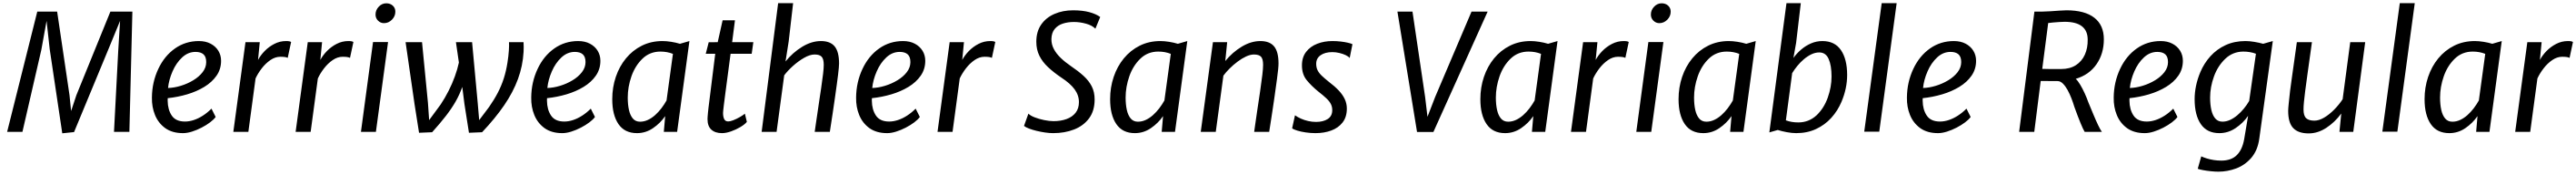

<svg xmlns="http://www.w3.org/2000/svg" viewBox="-20 -819 16046 1087"><path d="M441.3 1.4 367.8 9 289.5 -514.1 270.1 -689.3 237.5 -509.8 119.7 0H24.4L212.2 -747H335.9L412.9 -228.1L422.9 -129.4L455.6 -227.6L667.6 -747H804.5L785.9 0H690L716.4 -504L727.9 -689.3L660.1 -524.9Z M1119.5 8Q1053.2 8 1009.2 -23.1Q965.8 -54.7 945.5 -104.6Q925.1 -154.6 926.2 -212.9Q927.1 -309.1 966.2 -391.5Q1004 -471.6 1069.7 -517.8Q1135.4 -564 1218.6 -564Q1260.7 -564 1291.7 -547.7Q1322.7 -531.5 1339.9 -503.8Q1357 -476.1 1357 -441.4Q1357 -389.4 1328.7 -348.9Q1300.5 -308.4 1252.6 -279.4Q1204.7 -250.4 1145.5 -233Q1086.3 -215.6 1024.7 -209.2Q1024.5 -206.1 1024.4 -202Q1024.3 -197.9 1024.3 -193.2Q1024.9 -138.2 1049.8 -101.1Q1074.7 -64.1 1132.2 -64.1Q1158.8 -64.1 1187 -73.4Q1215.2 -82.6 1243.2 -100.5Q1271.3 -118.4 1297.2 -144.2L1323.2 -92.5Q1311.9 -76.7 1288.6 -59.1Q1265.3 -41.6 1235.7 -26.3Q1206.1 -11 1175.7 -1.5Q1145.4 8 1119.5 8ZM1026.7 -272.5Q1064.9 -273.5 1106.2 -286.1Q1147.6 -298.6 1183.6 -320.3Q1219.7 -342 1242 -370.8Q1264.4 -399.6 1264.4 -433.4Q1264.4 -466.5 1247.3 -481.6Q1230.3 -496.6 1197.9 -496.6Q1174.8 -496.6 1154 -488.2Q1133.3 -479.7 1114.6 -462.5Q1077.1 -427.7 1054.4 -375.2Q1031.6 -322.8 1026.7 -272.5Z M1526.9 0H1433.3L1508.9 -557H1598L1587.2 -446.6Q1601.9 -474.7 1628.1 -501.7Q1654.3 -528.7 1688.6 -546.3Q1722.9 -564 1761.7 -564Q1786.2 -564 1793.1 -558L1772 -459.5Q1765.8 -463.1 1754.2 -464.8Q1742.6 -466.4 1726.3 -466.4Q1694.4 -466.4 1664.4 -446Q1634.4 -425.6 1610.4 -394.5Q1586.4 -363.4 1571.7 -331.7Z M1914.9 0H1821.3L1896.9 -557H1986L1975.2 -446.6Q1989.9 -474.7 2016.1 -501.7Q2042.3 -528.7 2076.6 -546.3Q2110.9 -564 2149.7 -564Q2174.2 -564 2181.1 -558L2160 -459.5Q2153.8 -463.1 2142.2 -464.8Q2130.6 -466.4 2114.3 -466.4Q2082.4 -466.4 2052.4 -446Q2022.4 -425.6 1998.4 -394.5Q1974.4 -363.4 1959.7 -331.7Z M2321.3 0H2228.1L2303.4 -557.8H2397ZM2371.6 -675.2Q2350.3 -675.2 2334.6 -690.7Q2319 -706.1 2319 -728.8Q2319 -756.3 2339 -777.4Q2359.1 -798.5 2385.9 -798.5Q2410.8 -798.5 2426.6 -783.8Q2442.4 -769.2 2442.4 -746.6Q2442.4 -718 2421.2 -696.6Q2399.9 -675.2 2371.6 -675.2Z M2671.5 2.3 2590 5.7 2561.7 -173.9 2506.2 -557H2608.6L2645.5 -179.8L2652.9 -72.9L2724.2 -169.5Q2751.6 -210.4 2774.2 -255Q2796.8 -299.6 2813.1 -344.5Q2829.4 -389.4 2838.2 -430.5L2819.8 -557H2920.4L2955.4 -179.8L2964.6 -72.9L3025.9 -154Q3057.9 -199.8 3080.5 -242.9Q3103 -286.1 3117.8 -331.8Q3132.5 -377.6 3140.9 -431.5Q3147 -469.6 3149.4 -505.2Q3151.8 -540.7 3150.2 -557H3240.9Q3241.9 -543.2 3241.8 -526.8Q3241.8 -510.4 3241.1 -497.4Q3236.2 -409.4 3206 -327.8Q3175.9 -246.1 3120.2 -165.1Q3064.6 -84.1 2982.6 2.3L2900.9 5.7L2872.6 -173.9L2859.2 -278.9Q2842.8 -232 2818.1 -188.8Q2793.4 -145.7 2757.7 -99.6Q2721.9 -53.4 2671.5 2.3Z M3482 8Q3415.7 8 3371.7 -23.1Q3328.3 -54.7 3308 -104.6Q3287.6 -154.6 3288.7 -212.9Q3289.6 -309.1 3328.7 -391.5Q3366.5 -471.6 3432.2 -517.8Q3497.9 -564 3581.1 -564Q3623.2 -564 3654.2 -547.7Q3685.2 -531.5 3702.4 -503.8Q3719.5 -476.1 3719.5 -441.4Q3719.5 -389.4 3691.2 -348.9Q3663 -308.4 3615.1 -279.4Q3567.2 -250.4 3508 -233Q3448.8 -215.6 3387.2 -209.2Q3387 -206.1 3386.9 -202Q3386.8 -197.9 3386.8 -193.2Q3387.4 -138.2 3412.3 -101.1Q3437.2 -64.1 3494.7 -64.1Q3521.3 -64.1 3549.5 -73.4Q3577.7 -82.6 3605.7 -100.5Q3633.8 -118.4 3659.7 -144.2L3685.7 -92.5Q3674.4 -76.7 3651.1 -59.1Q3627.8 -41.6 3598.2 -26.3Q3568.6 -11 3538.2 -1.5Q3507.9 8 3482 8ZM3389.2 -272.5Q3427.4 -273.5 3468.7 -286.1Q3510.1 -298.6 3546.1 -320.3Q3582.2 -342 3604.5 -370.8Q3626.9 -399.6 3626.9 -433.4Q3626.9 -466.5 3609.8 -481.6Q3592.8 -496.6 3560.4 -496.6Q3537.3 -496.6 3516.5 -488.2Q3495.8 -479.7 3477.1 -462.5Q3439.6 -427.7 3416.9 -375.2Q3394.1 -322.8 3389.2 -272.5Z M3947.5 8Q3870.5 8 3832 -48.4Q3793.4 -104.7 3793.4 -202.7Q3793.4 -276.1 3815.5 -341.2Q3837.5 -406.4 3878.8 -456.5Q3920.2 -506.6 3977.8 -535.3Q4035.4 -564 4106.5 -564Q4130.9 -564 4160.7 -559.3Q4190.4 -554.6 4215.2 -547L4274.1 -564L4197.5 0H4114.6L4123.1 -97.8Q4092.9 -54 4047.3 -23Q4001.6 8 3947.5 8ZM3966.6 -63.1Q3991.9 -63.1 4015.5 -74.2Q4039.1 -85.2 4060.3 -104Q4081.5 -122.8 4099.5 -146.4Q4117.5 -170.1 4131.5 -194.9L4171.3 -484.4Q4135.9 -498.6 4093.4 -498.6Q4027.6 -498.6 3981.9 -454.8Q3936 -410.8 3912.9 -344.9Q3889.9 -278.9 3889.9 -213.1Q3889.9 -170.2 3897.4 -136.3Q3905 -102.4 3921.8 -82.7Q3938.6 -63.1 3966.6 -63.1Z M4476.8 8Q4434.8 8 4410.8 -13.5Q4386.7 -35 4386.7 -79.5Q4386.7 -85.8 4387.5 -95.7Q4388.2 -105.5 4389.5 -118.8Q4390.7 -132.2 4392.7 -148.5L4434.8 -484.9H4375.8L4394.2 -556.6L4450.3 -557L4480.8 -693H4557.7L4540.1 -557H4672.1L4661.9 -484.9H4530.4Q4518.7 -397.4 4510.6 -335.7Q4502.5 -274.1 4497 -233.3Q4491.6 -192.5 4488.7 -168.6Q4485.8 -144.7 4484.6 -133Q4483.5 -121.4 4483.5 -117Q4483.5 -94.3 4490.5 -79.5Q4497.4 -64.7 4516 -64.7Q4528.2 -64.7 4548 -72.5Q4567.8 -80.3 4587.5 -91.5Q4607.3 -102.7 4619.5 -112.9L4631.8 -61.9Q4619.1 -46.4 4592.2 -30.3Q4565.2 -14.2 4533.8 -3.1Q4502.4 8 4476.8 8Z M4816.9 0H4723.9L4826.6 -799.3H4919.9L4892.3 -561.5L4872.6 -437.1Q4917.2 -492.4 4976 -528.2Q5034.9 -564 5093.4 -564Q5151.2 -564 5178.7 -530.8Q5206.1 -497.6 5206.1 -424.1Q5206.1 -415.4 5204.6 -398.2Q5203.1 -381.1 5199.9 -354.9Q5196.6 -328.7 5191.9 -293.6Q5187.1 -258.6 5180.8 -214.3Q5174.4 -170.1 5166.5 -116.6Q5158.5 -63.1 5148.6 0H5054.4Q5057.8 -25 5062.1 -53.9Q5066.4 -82.8 5070.9 -113Q5075.3 -143.1 5079.6 -172Q5083.9 -200.9 5087.6 -225.9Q5091.4 -250.9 5094.2 -269.1Q5102.4 -326.8 5106.6 -361Q5110.7 -395.3 5110.7 -416.3Q5110.7 -452.2 5097.8 -466.4Q5085 -480.5 5053.9 -480.5Q5024.5 -480.5 4988.2 -459.7Q4951.9 -438.9 4918.5 -408.9Q4885.1 -378.8 4864.4 -351.1Z M5505.5 8Q5439.2 8 5395.2 -23.1Q5351.8 -54.7 5331.5 -104.6Q5311.1 -154.6 5312.2 -212.9Q5313.1 -309.1 5352.2 -391.5Q5390 -471.6 5455.7 -517.8Q5521.4 -564 5604.6 -564Q5646.7 -564 5677.7 -547.7Q5708.7 -531.5 5725.9 -503.8Q5743 -476.1 5743 -441.4Q5743 -389.4 5714.7 -348.9Q5686.5 -308.4 5638.6 -279.4Q5590.7 -250.4 5531.5 -233Q5472.3 -215.6 5410.7 -209.2Q5410.5 -206.1 5410.4 -202Q5410.3 -197.9 5410.3 -193.2Q5410.9 -138.2 5435.8 -101.1Q5460.7 -64.1 5518.2 -64.1Q5544.8 -64.1 5573 -73.4Q5601.2 -82.6 5629.2 -100.5Q5657.3 -118.4 5683.2 -144.2L5709.2 -92.5Q5697.9 -76.7 5674.6 -59.1Q5651.3 -41.6 5621.7 -26.3Q5592.1 -11 5561.7 -1.5Q5531.4 8 5505.5 8ZM5412.7 -272.5Q5450.9 -273.5 5492.2 -286.1Q5533.6 -298.6 5569.6 -320.3Q5605.7 -342 5628 -370.8Q5650.4 -399.6 5650.4 -433.4Q5650.4 -466.5 5633.3 -481.6Q5616.3 -496.6 5583.9 -496.6Q5560.8 -496.6 5540 -488.2Q5519.3 -479.7 5500.6 -462.5Q5463.1 -427.7 5440.4 -375.2Q5417.6 -322.8 5412.7 -272.5Z M5912.9 0H5819.3L5894.9 -557H5984L5973.2 -446.6Q5987.9 -474.7 6014.1 -501.7Q6040.3 -528.7 6074.6 -546.3Q6108.9 -564 6147.7 -564Q6172.2 -564 6179.1 -558L6158 -459.5Q6151.8 -463.1 6140.2 -464.8Q6128.6 -466.4 6112.3 -466.4Q6080.4 -466.4 6050.4 -446Q6020.4 -425.6 5996.4 -394.5Q5972.4 -363.4 5957.7 -331.7Z M6539.6 8Q6517 8 6489.9 4.1Q6462.8 0.2 6436.2 -6.2Q6409.6 -12.6 6388.8 -20.6Q6368 -28.6 6358 -36.9L6385.5 -113.4Q6395.8 -101.4 6423.2 -90.6Q6450.5 -79.9 6483.3 -73.2Q6516 -66.5 6542.1 -66.5Q6587.1 -66.5 6622.9 -79.5Q6658.7 -92.4 6679.4 -118.7Q6700.1 -145 6700.1 -184.8Q6700.1 -227.2 6673.3 -264Q6646.5 -300.8 6589.9 -337.4Q6542.4 -369.5 6507.5 -402.1Q6472.7 -434.6 6453.7 -472.8Q6434.7 -511 6434.7 -559.8Q6434.7 -623.3 6465.3 -666.8Q6495.8 -710.2 6547.9 -732.6Q6599.9 -755 6663.7 -755Q6722 -755 6764.6 -743.6Q6807.3 -732.1 6832.7 -713.4L6802.6 -640.8Q6782.6 -661.3 6744.3 -671.9Q6706 -682.5 6668.7 -682.5Q6631.5 -682.5 6599.9 -672.4Q6568.3 -662.2 6549 -638.7Q6529.6 -615.2 6528.7 -576Q6528.4 -543.2 6544.1 -514Q6559.7 -484.8 6587 -458.9Q6614.2 -432.9 6648.5 -409.6Q6695.3 -378.1 6728.7 -347.9Q6762.1 -317.6 6780 -282.5Q6797.9 -247.4 6797.9 -201.3Q6797.9 -130.5 6763.3 -84.1Q6728.8 -37.7 6670.2 -14.8Q6611.7 8 6539.6 8Z M7048.5 8Q6971.5 8 6933 -48.4Q6894.4 -104.7 6894.4 -202.7Q6894.4 -276.1 6916.5 -341.2Q6938.5 -406.4 6979.8 -456.5Q7021.2 -506.6 7078.8 -535.3Q7136.4 -564 7207.5 -564Q7231.9 -564 7261.7 -559.3Q7291.4 -554.6 7316.2 -547L7375.1 -564L7298.5 0H7215.6L7224.1 -97.8Q7193.9 -54 7148.3 -23Q7102.6 8 7048.5 8ZM7067.6 -63.1Q7092.9 -63.1 7116.5 -74.2Q7140.1 -85.2 7161.3 -104Q7182.5 -122.8 7200.5 -146.4Q7218.5 -170.1 7232.5 -194.9L7272.3 -484.4Q7236.9 -498.6 7194.4 -498.6Q7128.6 -498.6 7082.9 -454.8Q7037 -410.8 7013.9 -344.9Q6990.9 -278.9 6990.9 -213.1Q6990.9 -170.2 6998.4 -136.3Q7006 -102.4 7022.8 -82.7Q7039.6 -63.1 7067.6 -63.1Z M7552.4 0H7458.8L7534.8 -557H7623.4L7611.7 -439.9Q7656.6 -494.7 7714.5 -529.4Q7772.4 -564 7830.2 -564Q7888 -564 7915.6 -531Q7943.2 -498 7943.2 -424.5Q7943.2 -411.1 7940.9 -387.6Q7938.5 -364.1 7933.9 -329.9Q7929.3 -295.8 7922.8 -250.3Q7921.3 -239 7919.3 -224.8Q7917.3 -210.5 7914.4 -190.9Q7911.5 -171.4 7907.5 -144.6Q7903.5 -117.9 7898 -82.3Q7892.5 -46.7 7885.1 0H7791.6Q7793.9 -16 7798.3 -47.4Q7802.7 -78.8 7810.1 -128.7Q7817.5 -178.7 7828.4 -250.3Q7837.8 -315.5 7842.5 -354.7Q7847.2 -393.9 7847.2 -416.3Q7847.2 -452.8 7834.3 -466.7Q7821.4 -480.5 7789.9 -480.5Q7767.9 -480.5 7741.3 -468.3Q7714.8 -456 7688.2 -436.1Q7661.5 -416.2 7638.4 -393.2Q7615.3 -370.3 7599.9 -349.1Z M8173.8 8Q8143.3 8 8113.3 3.6Q8083.4 -0.7 8060.6 -7.6Q8037.8 -14.4 8028 -22.1L8045.8 -102.9Q8062 -91.4 8083.1 -82Q8104.1 -72.6 8128.2 -67.2Q8152.3 -61.7 8177.1 -61.7Q8221.6 -61.7 8249.8 -79.8Q8277.9 -97.9 8277.9 -135.1Q8277.9 -155.8 8269.1 -173.1Q8260.2 -190.4 8241 -208.5Q8221.8 -226.6 8191.3 -250.2Q8147.9 -285.3 8118.5 -321.5Q8089.1 -357.6 8089.1 -413.2Q8089.1 -463.4 8115.3 -497Q8141.4 -530.6 8184.5 -547.3Q8227.7 -564 8278.5 -564Q8305.6 -564 8330.4 -561.1Q8355.1 -558.3 8374.4 -553.8Q8393.7 -549.4 8403.7 -544.5L8386.4 -458.5Q8379.9 -467.6 8362.5 -476.1Q8345.1 -484.5 8322.6 -489.9Q8300.1 -495.3 8278.2 -495.3Q8233.2 -495.3 8205.6 -476.2Q8177.9 -457.1 8177.9 -423.1Q8177.9 -400.6 8186.1 -383.4Q8194.3 -366.1 8212.1 -349.1Q8229.9 -332.1 8258.2 -309.6Q8293.4 -283.2 8318 -257.2Q8342.6 -231.2 8355.7 -203.6Q8368.8 -175.9 8368.8 -144.5Q8368.8 -92.1 8342.2 -58.2Q8315.6 -24.3 8271.3 -8.1Q8227 8 8173.8 8Z M8907.9 0.8H8806L8683.8 -747H8777.6L8856.4 -216.1L8871.1 -93.7L8918.6 -216.1L9145.4 -747H9245.8Z M9354.5 8Q9277.5 8 9239 -48.4Q9200.4 -104.7 9200.4 -202.7Q9200.4 -276.1 9222.5 -341.2Q9244.5 -406.4 9285.8 -456.5Q9327.2 -506.6 9384.8 -535.3Q9442.4 -564 9513.5 -564Q9537.9 -564 9567.7 -559.3Q9597.4 -554.6 9622.2 -547L9681.1 -564L9604.5 0H9521.6L9530.1 -97.8Q9499.9 -54 9454.3 -23Q9408.6 8 9354.5 8ZM9373.6 -63.1Q9398.9 -63.1 9422.5 -74.2Q9446.1 -85.2 9467.3 -104Q9488.5 -122.8 9506.5 -146.4Q9524.5 -170.1 9538.5 -194.9L9578.3 -484.4Q9542.9 -498.6 9500.4 -498.6Q9434.6 -498.6 9388.9 -454.8Q9343 -410.8 9319.9 -344.9Q9296.9 -278.9 9296.9 -213.1Q9296.9 -170.2 9304.4 -136.3Q9312 -102.4 9328.8 -82.7Q9345.6 -63.1 9373.6 -63.1Z M9858.4 0H9764.8L9840.4 -557H9929.5L9918.7 -446.6Q9933.4 -474.7 9959.6 -501.7Q9985.8 -528.7 10020.1 -546.3Q10054.4 -564 10093.2 -564Q10117.7 -564 10124.6 -558L10103.5 -459.5Q10097.3 -463.1 10085.7 -464.8Q10074.1 -466.4 10057.8 -466.4Q10025.9 -466.4 9995.9 -446Q9965.9 -425.6 9941.9 -394.5Q9917.9 -363.4 9903.2 -331.7Z M10264.8 0H10171.6L10246.9 -557.8H10340.5ZM10315.1 -675.2Q10293.8 -675.2 10278.1 -690.7Q10262.5 -706.1 10262.5 -728.8Q10262.5 -756.3 10282.5 -777.4Q10302.6 -798.5 10329.4 -798.5Q10354.3 -798.5 10370.1 -783.8Q10385.9 -769.2 10385.9 -746.6Q10385.9 -718 10364.7 -696.6Q10343.4 -675.2 10315.1 -675.2Z M10589 8Q10512 8 10473.5 -48.4Q10434.9 -104.7 10434.9 -202.7Q10434.9 -276.1 10457 -341.2Q10479 -406.4 10520.3 -456.5Q10561.7 -506.6 10619.3 -535.3Q10676.9 -564 10748 -564Q10772.4 -564 10802.2 -559.3Q10831.9 -554.6 10856.7 -547L10915.6 -564L10839 0H10756.1L10764.6 -97.8Q10734.4 -54 10688.8 -23Q10643.1 8 10589 8ZM10608.1 -63.1Q10633.4 -63.1 10657 -74.2Q10680.6 -85.2 10701.8 -104Q10723 -122.8 10741 -146.4Q10759 -170.1 10773 -194.9L10812.8 -484.4Q10777.4 -498.6 10734.9 -498.6Q10669.1 -498.6 10623.4 -454.8Q10577.5 -410.8 10554.4 -344.9Q10531.4 -278.9 10531.4 -213.1Q10531.4 -170.2 10538.9 -136.3Q10546.5 -102.4 10563.3 -82.7Q10580.1 -63.1 10608.1 -63.1Z M11167.5 8Q11141.4 8 11109.6 2.1Q11077.7 -3.8 11052.7 -11.6L11000.3 3.4L11107 -799.3H11196.3L11167 -552.1L11150.3 -459.2Q11171.5 -488.4 11199.6 -512.1Q11227.7 -535.8 11260.9 -549.9Q11294.1 -564 11330.7 -564Q11407.9 -564 11446.4 -507.6Q11484.9 -451.2 11484.9 -353.6Q11484.9 -269.7 11449.9 -187.1Q11426.2 -131.1 11386.2 -87Q11346.1 -42.9 11291.1 -17.5Q11236.1 8 11167.5 8ZM11180.6 -58.6Q11246.3 -58.6 11294.6 -103Q11340.9 -147.1 11364.3 -213.1Q11387.7 -279.1 11387.7 -343.5Q11387.7 -411.9 11369.8 -452.6Q11351.9 -493.3 11311.3 -493.3Q11286.6 -493.3 11262.2 -481.7Q11237.9 -470 11215.5 -451.1Q11193.1 -432.3 11174.6 -409.6Q11156.1 -386.9 11142.5 -364.8L11103.3 -71.5Q11137.7 -58.6 11180.6 -58.6Z M11685 -1.3H11591.4L11700.1 -799.3H11793.3Z M12050.5 8Q11984.2 8 11940.2 -23.1Q11896.8 -54.7 11876.5 -104.6Q11856.1 -154.6 11857.2 -212.9Q11858.1 -309.1 11897.2 -391.5Q11935 -471.6 12000.7 -517.8Q12066.4 -564 12149.6 -564Q12191.7 -564 12222.7 -547.7Q12253.7 -531.5 12270.9 -503.8Q12288 -476.1 12288 -441.4Q12288 -389.4 12259.7 -348.9Q12231.5 -308.4 12183.6 -279.4Q12135.7 -250.4 12076.5 -233Q12017.3 -215.6 11955.7 -209.2Q11955.5 -206.1 11955.4 -202Q11955.3 -197.9 11955.3 -193.2Q11955.9 -138.2 11980.8 -101.1Q12005.7 -64.1 12063.2 -64.1Q12089.8 -64.1 12118 -73.4Q12146.2 -82.6 12174.2 -100.5Q12202.3 -118.4 12228.2 -144.2L12254.2 -92.5Q12242.9 -76.7 12219.6 -59.1Q12196.3 -41.6 12166.7 -26.3Q12137.1 -11 12106.7 -1.5Q12076.4 8 12050.5 8ZM11957.7 -272.5Q11995.9 -273.5 12037.2 -286.1Q12078.6 -298.6 12114.6 -320.3Q12150.7 -342 12173 -370.8Q12195.4 -399.6 12195.4 -433.4Q12195.4 -466.5 12178.3 -481.6Q12161.3 -496.6 12128.9 -496.6Q12105.8 -496.6 12085 -488.2Q12064.3 -479.7 12045.6 -462.5Q12008.1 -427.7 11985.4 -375.2Q11962.6 -322.8 11957.7 -272.5Z M12650.4 0H12556.2L12651.3 -747H12700.3Q12719.6 -747 12749.4 -749Q12779.3 -751 12807.7 -753Q12836.2 -755 12850.9 -755Q12964.9 -755 13024.4 -708.9Q13083.8 -662.8 13083.8 -574.6Q13083.8 -485.9 13038.1 -420.1Q12992.5 -354.2 12908.7 -329.2Q12922 -317.3 12936.6 -292.8Q12951.2 -268.4 12964.5 -239.5Q12977.7 -210.6 12986.4 -185.6Q13003.3 -145 13018.7 -108Q13034.2 -70.9 13047.7 -42.6Q13061.1 -14.4 13071.5 0H12964.3Q12959.2 -8.2 12952.9 -21.7Q12946.6 -35.3 12938.7 -54.4Q12930.8 -73.5 12921.1 -98.7Q12911.5 -123.9 12900 -155.6Q12892.6 -180.4 12882 -207.8Q12871.4 -235.2 12858.2 -259.4Q12844.9 -283.5 12829.6 -298.9Q12814.4 -314.4 12797.5 -315.3L12690.4 -316ZM12817 -390.2Q12872 -390.2 12909.3 -414Q12946.6 -437.9 12965.3 -479.3Q12984.1 -520.8 12983.2 -573.4Q12982.9 -628.3 12947 -655.9Q12911.1 -683.6 12839.7 -683.6Q12827.1 -683.6 12807 -682.3Q12786.9 -681.1 12767.6 -679.3Q12748.2 -677.6 12737.1 -675.9L12700.1 -391.2Q12712.5 -390.7 12740.3 -390.4Q12768 -390.2 12817 -390.2Z M13338.5 8Q13272.2 8 13228.2 -23.1Q13184.8 -54.7 13164.5 -104.6Q13144.1 -154.6 13145.2 -212.9Q13146.1 -309.1 13185.2 -391.5Q13223 -471.6 13288.7 -517.8Q13354.4 -564 13437.6 -564Q13479.7 -564 13510.7 -547.7Q13541.7 -531.5 13558.9 -503.8Q13576 -476.1 13576 -441.4Q13576 -389.4 13547.7 -348.9Q13519.5 -308.4 13471.6 -279.4Q13423.7 -250.4 13364.5 -233Q13305.3 -215.6 13243.7 -209.2Q13243.5 -206.1 13243.4 -202Q13243.3 -197.9 13243.3 -193.2Q13243.9 -138.2 13268.8 -101.1Q13293.7 -64.1 13351.2 -64.1Q13377.8 -64.1 13406 -73.4Q13434.2 -82.6 13462.2 -100.5Q13490.3 -118.4 13516.2 -144.2L13542.2 -92.5Q13530.9 -76.7 13507.6 -59.1Q13484.3 -41.6 13454.7 -26.3Q13425.1 -11 13394.7 -1.5Q13364.4 8 13338.5 8ZM13245.7 -272.5Q13283.9 -273.5 13325.2 -286.1Q13366.6 -298.6 13402.6 -320.3Q13438.7 -342 13461 -370.8Q13483.4 -399.6 13483.4 -433.4Q13483.4 -466.5 13466.3 -481.6Q13449.3 -496.6 13416.9 -496.6Q13393.8 -496.6 13373 -488.2Q13352.3 -479.7 13333.6 -462.5Q13296.1 -427.7 13273.4 -375.2Q13250.6 -322.8 13245.7 -272.5Z M13797.1 247.3Q13775.6 247.3 13749.3 244.5Q13723 241.8 13700.8 237.6Q13678.6 233.5 13668.6 229.3L13690.5 152.1Q13705.3 159.2 13725.5 165.3Q13745.8 171.5 13768.9 175.1Q13792.1 178.6 13815.2 178.6Q13876.9 178.6 13911.4 145Q13946 111.3 13957.7 46.2L13982.3 -99.4Q13951.5 -54.9 13904.6 -23.5Q13857.8 8 13803 8Q13726 8 13687.6 -48.4Q13649.2 -104.7 13649.2 -202.7Q13649.2 -285.8 13684.5 -370.5Q13708 -426.2 13747.7 -469.9Q13787.4 -513.6 13842.3 -538.8Q13897.2 -564 13965.9 -564Q13990.8 -564 14020.9 -559Q14051 -554 14076.1 -547L14136.1 -564L14052.1 41.2Q14047.1 78.6 14034.5 108.6Q14021.8 138.5 14001.7 162Q13961.3 207.6 13907.4 227.4Q13853.4 247.3 13797.1 247.3ZM13822.5 -63.4Q13846.4 -63.4 13869.9 -74.1Q13893.4 -84.8 13915.2 -103.2Q13937 -121.6 13955.9 -144.5Q13974.7 -167.3 13989 -191.8L14031 -485.1Q14013.7 -491.8 13993.7 -495.2Q13973.7 -498.6 13952.9 -498.6Q13887.4 -498.6 13840.3 -454Q13793.2 -409.4 13769.4 -343.6Q13745.7 -277.8 13745.7 -213.5Q13745.7 -168.6 13753.6 -134.8Q13761.6 -101.1 13778.5 -82.2Q13795.4 -63.4 13822.5 -63.4Z M14359.6 9.6Q14295.2 9.6 14263.6 -23.1Q14231.9 -55.9 14231.9 -130.3Q14231.9 -144.4 14235.4 -177.7Q14238.8 -211.1 14243.8 -255.1Q14249.1 -295.3 14256.1 -345Q14263.1 -394.6 14270.8 -448.9Q14278.4 -503.2 14285.9 -557H14379.8Q14375.6 -526.5 14370.7 -491.3Q14365.8 -456.1 14360.7 -420.3Q14355.7 -384.5 14351.2 -351.9Q14346.8 -319.2 14343.3 -293.7Q14339.8 -268.2 14337.9 -254.1Q14332.8 -213.9 14330.1 -185.9Q14327.4 -157.9 14327.4 -139.1Q14327.4 -100.3 14343.8 -84.9Q14360.1 -69.6 14395 -69.6Q14423.7 -69.6 14456 -88.6Q14488.2 -107.6 14518.5 -138.2Q14548.8 -168.7 14571.1 -202.7L14618.4 -557H14711.6L14637.3 0H14551.2L14562.5 -113.9Q14522.9 -59.9 14469.6 -25.1Q14416.4 9.6 14359.6 9.6Z M14912 -1.3H14818.4L14927.1 -799.3H15020.3Z M15235.5 8Q15158.5 8 15120 -48.4Q15081.4 -104.7 15081.4 -202.7Q15081.4 -276.1 15103.5 -341.2Q15125.5 -406.4 15166.8 -456.5Q15208.2 -506.6 15265.8 -535.3Q15323.4 -564 15394.5 -564Q15418.9 -564 15448.7 -559.3Q15478.4 -554.6 15503.2 -547L15562.1 -564L15485.5 0H15402.6L15411.1 -97.8Q15380.9 -54 15335.3 -23Q15289.6 8 15235.5 8ZM15254.6 -63.1Q15279.9 -63.1 15303.5 -74.2Q15327.1 -85.2 15348.3 -104Q15369.5 -122.8 15387.5 -146.4Q15405.5 -170.1 15419.5 -194.9L15459.3 -484.4Q15423.9 -498.6 15381.4 -498.6Q15315.6 -498.6 15269.9 -454.8Q15224 -410.8 15200.9 -344.9Q15177.9 -278.9 15177.9 -213.1Q15177.9 -170.2 15185.4 -136.3Q15193 -102.4 15209.8 -82.7Q15226.6 -63.1 15254.6 -63.1Z M15739.4 0H15645.8L15721.4 -557H15810.5L15799.7 -446.6Q15814.4 -474.7 15840.6 -501.7Q15866.8 -528.7 15901.1 -546.3Q15935.4 -564 15974.2 -564Q15998.7 -564 16005.6 -558L15984.5 -459.5Q15978.3 -463.1 15966.7 -464.8Q15955.1 -466.4 15938.8 -466.4Q15906.9 -466.4 15876.9 -446Q15846.9 -425.6 15822.9 -394.5Q15798.9 -363.4 15784.2 -331.7Z"/></svg>

Font: Merriweather Sans Variable Regular
Style: Italic
Weight: 300
Italic angle: -8°
Designer: Eben Sorkin
Foundry: Eben Sorkin
Version: Version 2.001